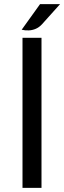

<svg xmlns="http://www.w3.org/2000/svg" viewBox="-20 -910 311 930"><path d="M89 0V-727H181V0ZM85 -766 174 -890H271L183 -792Q169.5 -777.5 153.2 -770.5Q137 -763.5 119.5 -762.8Q102 -762 85 -766Z"/></svg>

Font: Expletus Sans
Style: Regular
Weight: 400
Designer: Jasper de Waard
Foundry: Designtown
Version: Version 7.500